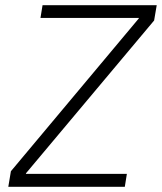

<svg xmlns="http://www.w3.org/2000/svg" viewBox="-20 -720 624 740"><path d="M22 -60 515 -649V-651H136L144 -700H584L574 -641L80 -52V-50H469L461 0H12Z"/></svg>

Font: Chakra Petch Light
Style: Italic
Weight: 300
Italic angle: -10°
Designer: Katatrad Aksorn Co.,Ltd.
Foundry: Cadson Demak Co.,Ltd.
Version: Version 1.000; ttfautohint (v1.6)